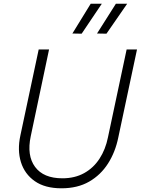

<svg xmlns="http://www.w3.org/2000/svg" viewBox="-20 -1007 760 1037"><path d="M421 -825 371 -826 470 -987H530ZM555 -825 504 -826 606 -987H667ZM312 10Q223 10 168 -28.5Q113 -67 93 -131.5Q73 -196 90 -275L189 -740H245L146 -271Q124 -167 169.5 -105.5Q215 -44 317 -44Q384 -44 434.5 -72Q485 -100 517.5 -150Q550 -200 563 -265L664 -740H720L619 -265Q603 -186 563.5 -124Q524 -62 461.5 -26Q399 10 312 10Z"/></svg>

Font: Be Vietnam Pro ExtraLight
Style: Italic
Weight: 200
Italic angle: -12°
Designer: Lam Bao, Tony Le, Vietanh Nguyen
Foundry: Yellow Type Foundry
Version: Version 1.002; ttfautohint (v1.8.3)